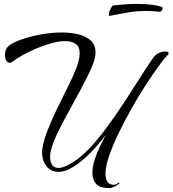

<svg xmlns="http://www.w3.org/2000/svg" viewBox="-20 -843 882 981"><path d="M538 118Q489 118 470.5 96Q452 74 452 41Q452 9 464 -28Q476 -65 492.5 -98.5Q509 -132 520 -153Q418 -20 332 22Q305 35 280 35Q240 35 217.5 6Q195 -23 195 -62Q195 -67 195 -72Q195 -77 196 -81Q203 -127 224.5 -181Q246 -235 273 -290.5Q300 -346 326.5 -398.5Q353 -451 370 -495.5Q387 -540 387 -570Q387 -605 366.5 -619Q346 -633 313 -633Q281 -633 242 -622Q203 -611 164 -594.5Q125 -578 93.5 -560Q62 -542 44 -528Q37 -522 29 -522Q19 -522 12 -534.5Q5 -547 5 -563Q5 -576 10 -588.5Q15 -601 25 -609Q46 -626 90 -641.5Q134 -657 188.5 -667Q243 -677 295 -677Q342 -677 381 -667.5Q420 -658 444 -635.5Q468 -613 468 -575Q468 -563 465 -549Q459 -521 439 -478Q419 -435 391.5 -384Q364 -333 335 -280.5Q306 -228 282 -180Q258 -132 246 -95Q236 -66 236 -40Q236 -16 246.5 -0.5Q257 15 279 15Q302 15 336 -4Q384 -30 432 -80Q480 -130 526 -192.5Q572 -255 614.5 -320Q657 -385 694 -443.5Q731 -502 759 -543Q774 -564 791.5 -572Q809 -580 822 -580Q834 -580 839.5 -575.5Q845 -571 839 -565Q822 -548 792 -507Q762 -466 725.5 -410Q689 -354 653 -290Q617 -226 586.5 -163.5Q556 -101 537.5 -46.5Q519 8 519 45Q519 67 527 82.5Q535 98 552 100L559 101H562Q574 101 583 92Q585 90 588 90Q590 90 590 92.5Q590 95 585 98Q578 104 564 111Q550 118 538 118ZM540 -762Q536 -761 536 -769Q536 -776 540 -786.5Q544 -797 549.5 -806Q555 -815 558 -815Q591 -819 621 -821Q651 -823 678 -823Q725 -823 758 -818.5Q791 -814 807 -807Q811 -806 811 -798Q810 -793 804.5 -787.5Q799 -782 794 -783Q777 -785 760 -786Q743 -787 728 -787Q674 -787 629 -778.5Q584 -770 540 -762Z"/></svg>

Font: Arizonia
Style: Regular
Weight: 400
Designer: Robert E. Leuschke
Foundry: Robert E. Leuschke
Version: Version 1.010; ttfautohint (v1.8.4.7-5d5b)